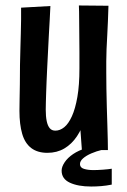

<svg xmlns="http://www.w3.org/2000/svg" viewBox="-20 -548 462 701"><path d="M153 10Q117 10 94 -7.5Q71 -25 61 -59.5Q51 -94 51 -143Q51 -157 51.5 -182Q52 -207 52.5 -240.5Q53 -274 53 -311Q54 -343 54.5 -372Q55 -401 56 -427Q57 -453 57 -476.5Q57 -500 57 -520L164 -526Q163 -501 161.5 -475.5Q160 -450 158.5 -422.5Q157 -395 155.5 -363.5Q154 -332 152 -294Q151 -271 150 -249.5Q149 -228 148.5 -209.5Q148 -191 147.5 -175.5Q147 -160 147 -148Q147 -123 150.5 -106Q154 -89 161.5 -80Q169 -71 182 -71Q199 -71 214.5 -83.5Q230 -96 242.5 -123.5Q255 -151 262.5 -194Q270 -237 270 -298L315 -302Q315 -251 309 -204Q303 -157 291.5 -118Q280 -79 261 -50.5Q242 -22 215 -6Q188 10 153 10ZM279 0 271 -109Q271 -158 270.5 -205Q270 -252 270 -298Q270 -325 270 -356.5Q270 -388 269.5 -419Q269 -450 269 -478.5Q269 -507 268 -528L376 -527Q375 -497 374 -470Q373 -443 371.5 -417.5Q370 -392 369 -368.5Q368 -345 368 -324Q368 -303 368 -283Q368 -257 368.5 -224Q369 -191 370 -156.5Q371 -122 372 -91Q373 -60 373.5 -36Q374 -12 374 0ZM313 133Q265 133 235 119Q205 105 205 75Q205 61 216 44.5Q227 28 247 14.5Q267 1 294 -7L353 -1Q332 4 313.5 12Q295 20 283.5 30Q272 40 272 51Q272 64 286.5 68.5Q301 73 321 73Q336 73 356 71.5Q376 70 388 68V126Q368 130 349.5 131.5Q331 133 313 133Z"/></svg>

Font: Truculenta
Style: Bold
Weight: 700
Designer: Ivan Castro, Eva Sanz & Omnibus-Type Team
Foundry: Omnibus-Type
Version: Version 1.002